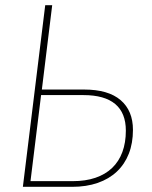

<svg xmlns="http://www.w3.org/2000/svg" viewBox="-20 -723 587 743"><path d="M182 -703 142 -376.5H305.5Q399 -376.5 446.8 -335.5Q494.5 -294.5 494.5 -220.5Q494.5 -169 478.5 -128.2Q462.5 -87.5 432.2 -59Q402 -30.5 358.2 -15.2Q314.5 0 258.5 0H68.5L155 -703ZM139 -355 98 -22H261.5Q311 -22 349.2 -35Q387.5 -48 413.8 -73Q440 -98 453.5 -134.5Q467 -171 467 -217.5Q467 -286 425.8 -320.5Q384.5 -355 303 -355Z"/></svg>

Font: Lato Thin
Style: Italic
Weight: 200
Italic angle: -7°
Designer: Lukasz Dziedzic
Foundry: tyPoland Lukasz Dziedzic
Version: Version 2.007; 2014-02-27